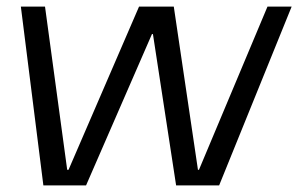

<svg xmlns="http://www.w3.org/2000/svg" viewBox="-20 -560 901 580"><path d="M43 -540H116L183 -47H187L400 -540H505L578 -47H581L788 -540H861L642 0H512L442 -457H439L240 0H111Z"/></svg>

Font: Pathway Extreme 8pt Thin 12pt Light
Style: Italic
Weight: 300
Italic angle: -8°
Version: Version 1.001;gftools[0.9.26]